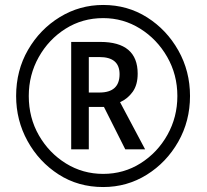

<svg xmlns="http://www.w3.org/2000/svg" viewBox="-20 -744 833 774"><path d="M396 10Q492 10 571.5 -39.5Q651 -89 698.5 -172.5Q746 -256 746 -357Q746 -457 699 -540.5Q652 -624 573 -674Q494 -724 396 -724Q301 -724 221 -675Q141 -626 93 -543Q45 -460 45 -357Q45 -259 91 -175.5Q137 -92 216 -41Q295 10 396 10ZM396 -671Q477 -671 545 -628.5Q613 -586 654 -514.5Q695 -443 695 -357Q695 -272 655 -200.5Q615 -129 547 -86Q479 -43 396 -43Q314 -43 246 -85Q178 -127 137 -198Q96 -269 96 -357Q96 -442 136 -513.5Q176 -585 244 -628Q312 -671 396 -671ZM338 -514H381Q462 -514 462 -445Q462 -371 381 -371H338ZM384 -575H267V-142H338V-313H399L485 -142H565L464 -332Q495 -346 515 -374Q535 -402 535 -447Q535 -575 384 -575Z"/></svg>

Font: Noto Sans Display SemiCondensed
Style: Regular
Weight: 400
Width: 4
Designer: Monotype Design team
Foundry: Monotype Imaging Inc.
Version: 1.000